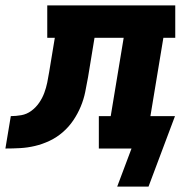

<svg xmlns="http://www.w3.org/2000/svg" viewBox="-76 -550 696 711"><path d="M358 141 411 0H290V-120H334L382 -410H274L250 -264Q245 -236 239.5 -209Q234 -182 223 -155.5Q212 -129 195.5 -104.5Q179 -80 156.5 -60.5Q134 -41 107.5 -28.5Q81 -16 53.5 -9.5Q26 -3 -1.5 -1.5Q-29 0 -56 0L-36 -120Q-17 -120 3 -123.5Q23 -127 40 -139.5Q57 -152 69 -169.5Q81 -187 88 -206Q95 -225 99 -244.5Q103 -264 106 -283L127 -410H99V-530H573V-410H529L481 -120H572L474 141Z"/></svg>

Font: Iosevka Slab HvExObl
Style: Regular
Weight: 900
Width: 7
Italic angle: -9°
Monospace: yes
Designer: Belleve Invis
Foundry: Belleve Invis
Version: Version 11.1.1; ttfautohint (v1.8.3)